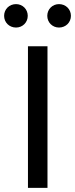

<svg xmlns="http://www.w3.org/2000/svg" viewBox="-36 -914 365 934"><path d="M42 -894C9 -894 -16 -869 -16 -837C-16 -805 9 -780 42 -780C74 -780 99 -805 99 -837C99 -869 74 -894 42 -894ZM251 -894C219 -894 194 -869 194 -837C194 -805 219 -780 251 -780C284 -780 309 -805 309 -837C309 -869 284 -894 251 -894ZM100 -689V0H195V-689Z"/></svg>

Font: Fira Sans
Style: Regular
Weight: 400
Designer: Carrois Corporate & Edenspiekermann AG
Foundry: Carrois Corporate GbR & Edenspiekermann AG
Version: Version 4.203